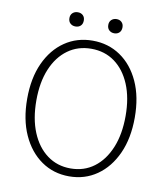

<svg xmlns="http://www.w3.org/2000/svg" viewBox="-95 -959 910 1051"><g transform="rotate(10 360.0 -433.5)"><path d="M360 13Q273 13 205.5 -34Q138 -81 99.5 -166Q61 -251 61 -366Q61 -481 99.5 -565Q138 -649 205.5 -695Q273 -741 360 -741Q447 -741 514.5 -695Q582 -649 620.5 -565Q659 -481 659 -366Q659 -251 620.5 -166Q582 -81 514.5 -34Q447 13 360 13ZM360 -31Q435 -31 490.5 -72.5Q546 -114 577 -189Q608 -264 608 -366Q608 -467 577 -541Q546 -615 490.5 -655.5Q435 -696 360 -696Q286 -696 230 -655.5Q174 -615 143 -541Q112 -467 112 -366Q112 -264 143 -189Q174 -114 230 -72.5Q286 -31 360 -31ZM252 -801Q235 -801 223.5 -811.5Q212 -822 212 -841Q212 -859 223.5 -869.5Q235 -880 252 -880Q270 -880 281 -869.5Q292 -859 292 -841Q292 -822 281 -811.5Q270 -801 252 -801ZM468 -801Q451 -801 439.5 -811.5Q428 -822 428 -841Q428 -859 439.5 -869.5Q451 -880 468 -880Q485 -880 496 -869.5Q507 -859 507 -841Q507 -822 496 -811.5Q485 -801 468 -801Z"/></g></svg>

Font: Noto Sans SC Thin ExtraLight
Style: Regular
Weight: 250
Version: Version 2.004-H2;hotconv 1.0.118;makeotfexe 2.5.65603